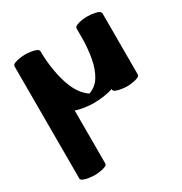

<svg xmlns="http://www.w3.org/2000/svg" viewBox="-144 -435 763 806"><g transform="rotate(-30 237.5 -32.5)"><path d="M390 -329Q408 -329 430 -324.5Q452 -320 453 -307V-177V-142V-12Q453 -4 441.5 0.5Q430 5 415.5 7Q401 9 390 9Q380 9 365 7Q350 5 338.5 0.5Q327 -4 327 -12V-14Q308 -7 282 -3.5Q256 0 234 0Q216 0 196.5 -2.5Q177 -5 158 -10Q153 -11 148 -14V243Q148 251 137 255.5Q126 260 111 262Q96 264 85 264Q75 264 60 262Q45 260 33.5 255.5Q22 251 22 243V-300Q22 -308 33.5 -312.5Q45 -317 60 -319Q75 -321 85 -321Q96 -321 111 -319Q126 -317 137 -312.5Q148 -308 148 -300Q148 -252 156.5 -203.5Q165 -155 179 -121Q200 -69 237 -44Q272 -56 291 -88Q310 -120 318 -163.5Q326 -207 327 -254V-307Q327 -315 338.5 -320Q350 -325 364.5 -327Q379 -329 390 -329Z"/></g></svg>

Font: Nerko One
Style: Regular
Weight: 400
Designer: Nermin Kahrimanovic
Foundry: Nermin Kahrimanovic
Version: Version 1.101